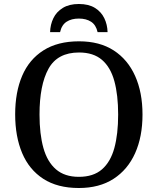

<svg xmlns="http://www.w3.org/2000/svg" viewBox="-20 -932 791 962"><path d="M375 10Q268 10 197 -36Q126 -82 91 -165Q56 -248 56 -359Q56 -470 91 -552Q126 -634 197.5 -679.5Q269 -725 376 -725Q479 -725 549.5 -679.5Q620 -634 657 -551.5Q694 -469 694 -358Q694 -247 657 -164.5Q620 -82 549 -36Q478 10 375 10ZM375 -46Q448 -46 491 -83.5Q534 -121 553 -190.5Q572 -260 572 -358Q572 -456 553 -525.5Q534 -595 491 -632Q448 -669 376 -669Q268 -669 223 -587.5Q178 -506 178 -358Q178 -260 197.5 -190.5Q217 -121 260.5 -83.5Q304 -46 375 -46ZM231 -771Q232 -809 247.5 -841Q263 -873 295 -892.5Q327 -912 375 -912Q424 -912 455.5 -892.5Q487 -873 502.5 -841Q518 -809 519 -771H469Q461 -807 436.5 -823Q412 -839 375 -839Q338 -839 313.5 -823Q289 -807 281 -771Z"/></svg>

Font: ET Text
Style: Regular
Weight: 470
Designer: Monotype Design Team
Foundry: Monotype Imaging Inc.
Version: Version 2.009